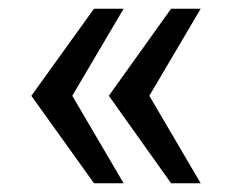

<svg xmlns="http://www.w3.org/2000/svg" viewBox="-20 -546 536 441"><path d="M196 -125 52 -326 196 -526H264L146 -326L264 -125ZM373 -125 230 -326 373 -526H441L323 -326L441 -125Z"/></svg>

Font: Archivo SemiCondensed
Style: Regular
Weight: 400
Width: 4
Designer: Hector Gatti
Foundry: Omnibus-Type
Version: Version 2.001